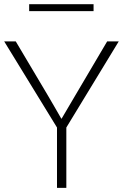

<svg xmlns="http://www.w3.org/2000/svg" viewBox="-23 -903 591 923"><path d="M117.2 -849.6V-882.8H426.8V-849.6ZM-2.9 -704.1H52.7L207 -444.3Q215.8 -429.7 238.3 -390.6Q260.7 -351.6 271.5 -333H273.4Q298.8 -376 338.9 -444.3L492.2 -704.1H547.9L295.9 -290V0H251V-290Z"/></svg>

Font: Gothic A1 ExtraLight
Style: Regular
Weight: 275
Designer: HanYang I&C Co.,Ltd.
Foundry: HanYang I&C Co.,Ltd.
Version: Version 2.50